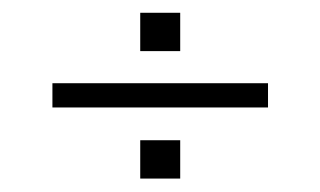

<svg xmlns="http://www.w3.org/2000/svg" viewBox="-20 -544 489 293"><path d="M60 -380V-417H389V-380ZM194 -466V-524.5H255V-466ZM194 -271.5V-330H255V-271.5Z"/></svg>

Font: Big Shoulders Thin
Style: Regular
Weight: 100
Version: Version 2.002